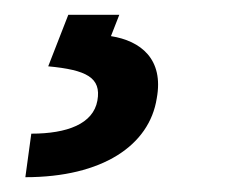

<svg xmlns="http://www.w3.org/2000/svg" viewBox="-20 -23 343 262"><path d="M73.2 -2.8 45.8 67.5C97.7 72.4 118.6 82.7 112.9 114.3C107.2 146 71.7 159.4 22.7 159.4L14.6 218.8C119.7 218.8 183.9 175.4 193.9 111.2C203.8 57.5 171.9 32.7 131.4 26.3L142.8 -2.8Z"/></svg>

Font: Margiela Sans Medium
Style: Italic
Weight: 500
Italic angle: -9.39999°
Designer: Stefan Endress, Andreas Faust
Version: Version 1.100;FEAKit 1.0